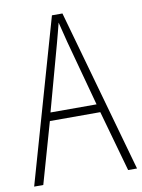

<svg xmlns="http://www.w3.org/2000/svg" viewBox="-82 -772 615 829"><g transform="rotate(-10 225.5 -357.5)"><path d="M412 0H451L250 -715H204L0 0H40L116 -267H337ZM249 -591 327 -303H125L204 -591C212 -623 220 -649 227 -679C234 -649 242 -621 249 -591Z"/></g></svg>

Font: Noto Sans Sinhala UI Condensed ExtraLight
Style: Regular
Weight: 200
Width: 3
Designer: Jelle Bosma - Monotype Design Team
Foundry: Monotype Imaging Inc.
Version: Version 2.006